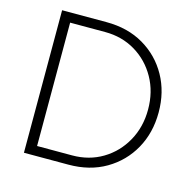

<svg xmlns="http://www.w3.org/2000/svg" viewBox="-103 -806 926 911"><g transform="rotate(15 360.0 -350.0)"><path d="M92 0V-700H310Q415 -700 493.5 -654Q572 -608 616 -529Q660 -450 660 -350Q660 -250 616 -171Q572 -92 493.5 -46Q415 0 310 0ZM144 -47H316Q399 -47 465 -86.5Q531 -126 569.5 -195Q608 -264 608 -350Q608 -437 569.5 -505.5Q531 -574 465 -613.5Q399 -653 316 -653H144Z"/></g></svg>

Font: Red Hat Text Light
Style: Regular
Weight: 300
Designer: Pentagram, MCKL
Foundry: Pentagram, MCKL
Version: Version 1.023; ttfautohint (v1.8.3)